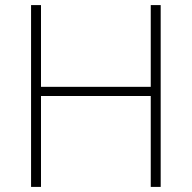

<svg xmlns="http://www.w3.org/2000/svg" viewBox="-20 -734 753 754"><path d="M611 0H572V-357H141V0H102V-714H141V-393H572V-714H611Z"/></svg>

Font: Noto Sans Khmer UI ExtraLight
Style: Regular
Weight: 200
Designer: Danh Hong and the Monotype Design Team
Foundry: Monotype Imaging Inc.
Version: Version 2.002; ttfautohint (v1.8.4.7-5d5b)